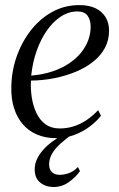

<svg xmlns="http://www.w3.org/2000/svg" viewBox="-20 -546 477 772"><path d="M386 -81Q369.5 -59 342 -38Q314.5 -17 279.5 -3.8Q244.5 9.5 206 9.5Q161.5 9.5 127.5 -5.5Q93.5 -20.5 70.8 -47.5Q48 -74.5 36.5 -111Q25 -147.5 25.5 -191Q25.5 -256 46 -315.8Q66.5 -375.5 103.2 -423Q140 -470.5 189.8 -498Q239.5 -525.5 299.5 -525.5Q338 -525.5 364.2 -512.8Q390.5 -500 404.5 -477Q418.5 -454 418.5 -422.5Q418.5 -384 401.5 -352.8Q384.5 -321.5 354.5 -297.8Q324.5 -274 284.8 -257.5Q245 -241 199.2 -231.8Q153.5 -222.5 104.5 -222Q102.5 -187 108 -152.8Q113.5 -118.5 127 -90.5Q140.5 -62.5 163.5 -46Q186.5 -29.5 220 -29.5Q249 -29.5 275.5 -37.8Q302 -46 327 -62.5Q352 -79 374.5 -103ZM291.5 -500Q256.5 -500 225.2 -479.8Q194 -459.5 169 -424Q144 -388.5 127.5 -342Q111 -295.5 105.5 -242Q152 -246 189.8 -258.5Q227.5 -271 256.5 -290.2Q285.5 -309.5 305 -333.2Q324.5 -357 334.5 -383.8Q344.5 -410.5 344.5 -438Q344.5 -466 332 -483Q319.5 -500 291.5 -500ZM195 206Q162.5 205.5 141 187.5Q119.5 169.5 119.5 135Q119.5 114 128.2 94.8Q137 75.5 153 57.2Q169 39 191 22.8Q213 6.5 238.5 -8L258 -20L278 -11.5Q247 10 224 30.8Q201 51.5 189.2 72.2Q177.5 93 177.5 115Q177.5 135 188.8 146Q200 157 220.5 157Q237.5 157 256.8 150.2Q276 143.5 293.5 125.5L301.5 142Q284.5 166.5 256.8 186.2Q229 206 195 206Z"/></svg>

Font: Merriweather 120pt Light
Style: Italic
Weight: 300
Italic angle: -7.8°
Version: Version 2.101